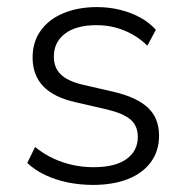

<svg xmlns="http://www.w3.org/2000/svg" viewBox="-20 -514 526 542"><path d="M242 8Q206 8 171.5 1Q137 -6 107.5 -20Q78 -34 57 -54L79 -99Q104 -79 131 -66.5Q158 -54 186.5 -48Q215 -42 244 -42Q305 -42 337 -65Q369 -88 369 -127Q369 -159 348.5 -176.5Q328 -194 282 -205L195 -225Q132 -239 102 -270.5Q72 -302 72 -352Q72 -395 94.5 -427Q117 -459 158.5 -476.5Q200 -494 254 -494Q287 -494 318 -486.5Q349 -479 375 -465Q401 -451 420 -430L396 -385Q377 -404 353.5 -417Q330 -430 305 -436.5Q280 -443 253 -443Q195 -443 163.5 -419Q132 -395 132 -354Q132 -323 151.5 -304Q171 -285 213 -275L300 -255Q365 -240 397 -210.5Q429 -181 429 -131Q429 -88 406 -56.5Q383 -25 341 -8.5Q299 8 242 8Z"/></svg>

Font: Nunito Sans 12pt Light
Style: Regular
Weight: 300
Designer: Vernon Adams
Foundry: Vernon Adams
Version: Version 3.101;gftools[0.9.27]